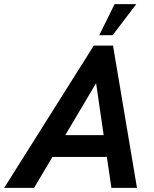

<svg xmlns="http://www.w3.org/2000/svg" viewBox="-70 -911 746 931"><path d="M590.8 -891.1 476.1 -740.2H411.1L485.8 -891.1ZM470.2 0 448.2 -149.9H184.1L95.2 0H-49.8L384.8 -689.9H478L594.2 0ZM246.6 -255.9H432.6L396 -507.8Z"/></svg>

Font: HK Grotesk Legacy
Style: Bold Italic
Weight: 700
Italic angle: -13°
Designer: Alfredo Marco Pradil
Foundry: Hanken Design Co.
Version: Version 2.022;PS 002.022;hotconv 1.0.88;makeotf.lib2.5.64775